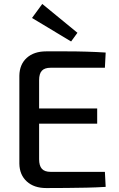

<svg xmlns="http://www.w3.org/2000/svg" viewBox="-20 -951 603 972"><path d="M214 -691Q264 -691 316 -691Q368 -691 418.5 -689.5Q469 -688 515 -685L511 -608H236Q206 -608 192 -593Q178 -578 178 -545V-145Q178 -112 192 -96.5Q206 -81 236 -81H511L515 -5Q469 -2 418.5 -1Q368 0 316 0.5Q264 1 214 1Q152 1 115.5 -32.5Q79 -66 78 -122V-568Q79 -625 115.5 -658Q152 -691 214 -691ZM96 -402H472V-325H96ZM194 -931 372 -785 340 -741 142 -860Z"/></svg>

Font: Exo 2 Medium
Style: Regular
Weight: 500
Designer: Natanael Gama
Foundry: Natanael Gama
Version: Version 2.010